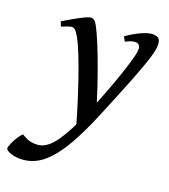

<svg xmlns="http://www.w3.org/2000/svg" viewBox="-197 -541 764 869"><g transform="rotate(15 185.0 -106.5)"><path d="M259.8 -24.4 200.7 50.3 184.6 36.1Q177.2 -5.9 164.8 -62.7Q152.3 -119.6 137.9 -177.7Q123.5 -235.8 109.1 -283.2Q94.7 -330.6 84 -354Q72.8 -378.9 65.2 -386.5Q57.6 -394 48.8 -394Q42.5 -394 27.6 -390.1Q12.7 -386.2 1 -382.3L-5.9 -405.3Q33.2 -424.8 70.8 -440.9Q108.4 -457 122.1 -457Q135.7 -457 144.5 -442.9Q153.3 -428.7 165 -395Q179.7 -354 197.3 -292Q214.8 -230 231.7 -159.9Q248.5 -89.8 259.8 -24.4ZM447.3 -419.9Q447.3 -397.9 429 -352.8Q410.6 -307.6 372.6 -231.2Q334.5 -154.8 274.4 -40Q230.5 44.4 186.5 108.4Q142.6 172.4 95 208.3Q47.4 244.1 -8.8 244.1Q-41 244.1 -65.9 233.2Q-90.8 222.2 -90.8 212.9Q-90.8 205.1 -81.3 187.7Q-71.8 170.4 -59.1 154.3Q-46.4 138.2 -37.6 133.3Q-14.2 151.4 3.2 156.5Q20.5 161.6 38.6 161.6Q82 161.6 125.7 109.6Q169.4 57.6 218.3 -36.1Q243.7 -84 269.8 -137.2Q295.9 -190.4 317.9 -239.5Q339.8 -288.6 353.5 -325.2Q367.2 -361.8 367.2 -376.5Q367.2 -402.3 341.3 -402.3Q323.7 -402.3 297.9 -391.1L288.1 -414.1Q323.2 -434.1 355 -445.6Q386.7 -457 405.8 -457Q422.4 -457 434.8 -450.7Q447.3 -444.3 447.3 -419.9Z"/></g></svg>

Font: Gentium Book Plus
Style: Italic
Weight: 400
Italic angle: -8°
Designer: Victor Gaultney, Annie Olsen, Iska Routamaa, Becca Hirsbrunner
Foundry: SIL International
Version: Version 6.101